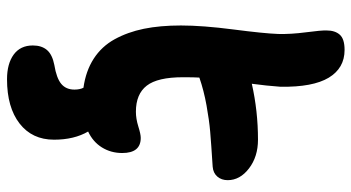

<svg xmlns="http://www.w3.org/2000/svg" viewBox="-254 -542 1030 563"><g transform="rotate(90 261.5 -261.0)"><path d="M212.9 233.9Q167.5 233.9 140.6 214.4Q113.8 194.8 113.8 158.2Q113.8 132.3 127.2 116.7Q140.6 101.1 170.9 95.2Q209.5 88.9 226.3 75Q243.2 61 243.2 36.1Q243.2 20.5 237.8 9.8Q188.5 2.9 152.6 -20.3Q116.7 -43.5 95.7 -81.5Q74.7 -119.6 64.9 -167.2Q55.2 -214.8 55.2 -275.9Q55.2 -339.8 66.9 -429.9Q78.6 -520 80.1 -561Q81.1 -598.1 75.2 -642.8Q69.3 -687.5 69.8 -703.1Q69.8 -728 82.3 -741.9Q94.7 -755.9 127 -755.9Q180.2 -755.9 208.3 -709.5Q236.3 -663.1 234.9 -567.9Q231.9 -526.4 226.1 -483.9Q306.2 -502 390.1 -502Q439.9 -502 474.4 -475.6Q508.8 -449.2 508.8 -413.1Q508.8 -395 498.3 -382.8Q487.8 -370.6 469.2 -369.1Q399.9 -364.7 366.5 -361.8Q333 -358.9 289.6 -351.1Q246.1 -343.3 208 -330.1Q207 -314.9 207 -282.2Q207 -207.5 231.7 -175.8Q256.3 -144 308.1 -144Q328.6 -144 351.3 -151.1Q374 -158.2 384.8 -158.2Q429.2 -158.2 429.2 -104Q429.2 -70.8 412.8 -44.4Q396.5 -18.1 366.2 -3.9Q390.1 37.1 390.1 96.2Q390.1 160.2 342.8 197Q295.4 233.9 212.9 233.9Z"/></g></svg>

Font: Shantell Sans Irregular
Style: Bold
Weight: 700
Designer: Stephen Nixon, Anya Danilova, Shantell Martin
Foundry: Arrow Type
Version: Version 1.006;[9816181b4]